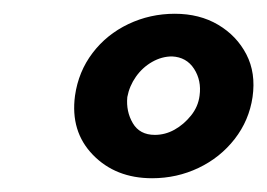

<svg xmlns="http://www.w3.org/2000/svg" viewBox="-20 -720 388 279"><path d="M89 -581Q82 -529 115 -495Q148 -461 201 -461Q237 -461 268.5 -476Q300 -491 321 -518Q342 -545 347 -579Q352 -614 338 -641Q324 -668 297 -684Q270 -700 234 -700Q198 -700 166.5 -685Q135 -670 114.5 -643Q94 -616 89 -581ZM165 -579Q168 -595 177.5 -608.5Q187 -622 201 -630Q215 -638 230 -638Q251 -637 262 -620Q273 -603 270 -581Q268 -565 257.5 -552Q247 -539 233.5 -531.5Q220 -524 205 -524Q183 -524 173 -541Q163 -558 165 -579Z"/></svg>

Font: Jost
Style: Bold Italic
Weight: 700
Italic angle: -5°
Version: Version 3.710